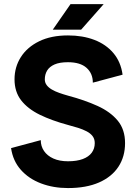

<svg xmlns="http://www.w3.org/2000/svg" viewBox="-20 -909 667 941"><path d="M313.1 -604.1Q373.3 -604.1 404.2 -576.5Q435 -548.9 435 -503.9L580.8 -543Q572.1 -605.8 535.9 -648.7Q499.7 -691.6 442.6 -713.5Q385.4 -735.4 313.1 -735.4Q230.6 -735.4 171.9 -706.7Q113.3 -678 82.2 -629.2Q51.2 -580.5 51.2 -519.9Q51.2 -459.4 83.6 -417.4Q116.1 -375.5 175 -346.7Q233.8 -318 313.1 -296.6Q338.9 -289.9 362.4 -282.5Q385.9 -275.1 404.5 -265.4Q423 -255.8 433.7 -241.9Q444.4 -228 444.4 -207.7Q444.4 -180.9 429.7 -160.7Q415 -140.6 385.8 -129.6Q356.5 -118.6 313.1 -118.6Q271.6 -118.6 241.7 -132Q211.7 -145.5 195.8 -168.9Q179.8 -192.3 179.8 -222.2L34.2 -183.1Q43.4 -120.3 82.2 -76.6Q121 -32.9 181.1 -10.1Q241.2 12.7 313.1 12.7Q403 12.7 465.5 -14.8Q527.9 -42.3 560.4 -91.8Q592.9 -141.3 592.9 -207.7Q592.9 -274.1 557.1 -317.6Q521.3 -361 458.3 -389.7Q395.3 -418.4 313.1 -440.3Q290.8 -446.5 270.5 -453.7Q250.1 -460.8 234.1 -470.2Q218.1 -479.5 208.8 -491.8Q199.6 -504.1 199.6 -519.9Q199.6 -544.1 210.9 -563.1Q222.3 -582 247.2 -593.1Q272.1 -604.1 313.1 -604.1ZM377.7 -763.7 488.1 -888.7H325.6L238.7 -763.7Z"/></svg>

Font: Giphurs SC
Style: Regular
Weight: 400
Version: Version 0.920